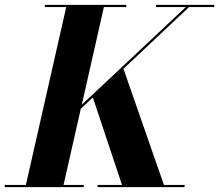

<svg xmlns="http://www.w3.org/2000/svg" viewBox="-62 -770 902 790"><path d="M-42.5 -9V0H282.5V-9H199.5L270.5 -322.5L320 -369L440 -9H339.5V0H697.5V-9H612.5L446 -487L716 -741H819.5V-750H579.5V-741H702.5L274.5 -339L365.5 -741H457.5V-750H122.5V-741H210.5L44.5 -9Z"/></svg>

Font: Bodoni* 24pt
Style: Bold Italic
Weight: 700
Italic angle: -13°
Version: Version 2.3